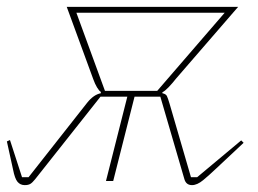

<svg xmlns="http://www.w3.org/2000/svg" viewBox="-35 -526 749 558"><path d="M37 12Q24 12 16 2.5Q8 -7 3 -33L-15 -115L-6 -119L29 -11H48L218 -227Q237 -251 258 -255V-259Q253 -262 247 -272Q241 -282 236 -296L159 -506H657L477 -298Q466 -284 455 -272.5Q444 -261 437 -258V-255Q447 -253 450 -247Q453 -241 458 -224L520 -11H538L666 -118L673 -111L593 -36Q573 -17 555.5 -2.5Q538 12 523 12Q506 12 501 -5L431 -245H356L294 0H273L335 -245H257L67 -5Q59 5 53 8.5Q47 12 37 12ZM422 -262 618 -489H187L270 -262Z"/></svg>

Font: IBM Plex Serif Thin
Style: Italic
Weight: 100
Italic angle: -14°
Designer: Mike Abbink, Paul van der Laan, Pieter van Rosmalen
Foundry: Bold Monday
Version: Version 3.001